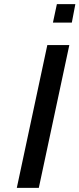

<svg xmlns="http://www.w3.org/2000/svg" viewBox="-20 -905 383 925"><path d="M61 0 208 -688H314L167 0ZM235 -796 254 -885H343L326 -796Z"/></svg>

Font: Saira Expanded Medium
Style: Italic
Weight: 500
Width: 7
Italic angle: -12°
Designer: Hector Gatti with collaboration of the Omnibus-Type team
Foundry: Omnibus-Type
Version: Version 1.101